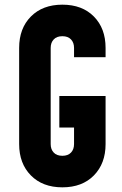

<svg xmlns="http://www.w3.org/2000/svg" viewBox="-20 -786 524 822"><path d="M247 16Q162.5 16 112.2 -35Q62 -86 62 -169V-581Q62 -664.5 112.2 -715.2Q162.5 -766 247 -766Q332 -766 382 -715.2Q432 -664.5 432 -581V-541H297V-581Q297 -603.5 284 -617.2Q271 -631 247 -631Q223 -631 210 -617.2Q197 -603.5 197 -581V-169Q197 -146.5 210 -132.8Q223 -119 247 -119Q271 -119 284 -132.8Q297 -146.5 297 -169V-240H234V-375H432V-169Q432 -86 382 -35Q332 16 247 16Z"/></svg>

Font: Mohave Light
Style: Bold
Weight: 700
Version: Version 2.003